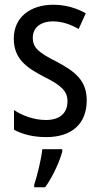

<svg xmlns="http://www.w3.org/2000/svg" viewBox="-20 -567 421 808"><path d="M345 -145C345 -228 296 -266 219 -307C144 -345 118 -365 118 -408C118 -450 150 -477 203 -477C241 -477 278 -464 311 -445L341 -511C300 -534 255 -547 204 -547C105 -547 38 -492 38 -405C38 -321 89 -283 167 -243C240 -207 264 -182 264 -141C264 -92 233 -62 173 -62C123 -62 72 -81 39 -104V-21C72 -3 117 10 175 10C281 10 345 -45 345 -145ZM242 71V61H158C154 102 136 175 124 210V221H170C200 180 230 116 242 71Z"/></svg>

Font: Noto Sans Arabic UI Cn
Style: Regular
Weight: 400
Width: 3
Designer: Monotype Design Team, Nadine Chahine and Nizar Qandah
Foundry: Monotype Imaging Inc.
Version: Version 2.010